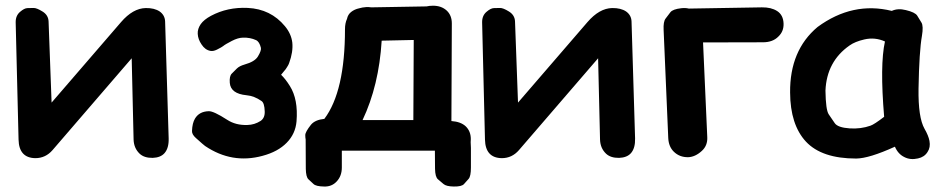

<svg xmlns="http://www.w3.org/2000/svg" viewBox="-20 -540 3372 687"><path d="M46.4 -40.5Q47.9 24.9 106.4 25.9Q143.1 25.9 168 -2.9L451.2 -331.5L458 -40.5Q459 -9.8 479.5 9.8Q496.1 25.4 526.4 24.9Q554.7 23.9 568.8 7.8Q584.5 -10.3 583.5 -44.9L570.8 -463.4Q569.8 -485.8 551.3 -499Q532.2 -511.7 501.5 -511.2Q455.6 -510.3 413.1 -460.9L164.6 -172.9L153.8 -463.4Q152.8 -486.3 131.8 -499Q111.3 -511.7 100.3 -511.5Q89.4 -511.2 78.1 -511Q66.9 -510.7 51.8 -497.6Q35.6 -483.9 36.1 -459.5Z M855 -309.1Q836.4 -303.7 827.4 -294.7Q818.4 -285.6 809.3 -276.6Q800.3 -267.6 802.2 -243.7Q805.2 -204.6 862.3 -199.2Q889.6 -196.8 915.5 -178.7Q926.3 -171.9 927.2 -141.6Q928.2 -118.2 912.6 -107.4Q890.6 -93.3 865.2 -92.8Q823.7 -91.3 793 -111.3Q743.7 -143.1 726.6 -142.1Q692.9 -141.1 677.7 -115.7Q668 -99.6 667 -71.3Q666.5 -59.1 680.7 -46.4Q710 -20 713.9 -17.6Q810.1 47.4 919.4 17.6Q974.6 2.9 1005.9 -29.3Q1037.1 -61 1041 -105.5Q1047.4 -184.6 1017.1 -232.4Q1002 -256.8 985.8 -272.5Q996.1 -285.2 998 -287.4Q1000 -289.6 1001.7 -291.7Q1003.4 -293.9 1005.6 -297.6Q1007.8 -301.3 1010 -304.7Q1012.2 -308.1 1014.6 -314.5Q1029.3 -354.5 1025.9 -387.7Q1022 -419.4 999.5 -446.3Q948.7 -507.8 866.2 -511.7Q794.4 -515.1 734.9 -483.4Q709.5 -469.7 698.2 -453.6Q686.5 -436.5 687.5 -418.9Q688.5 -399.4 701.2 -380.9Q713.9 -361.3 732.9 -357.9Q743.2 -356 755.9 -362.3Q774.4 -371.6 778.3 -375Q785.6 -381.3 809.6 -393.6Q831.1 -404.8 849.1 -405.3Q875 -406.2 896 -396.5Q908.2 -391.1 913.6 -368.7Q915.5 -358.9 902.8 -337.9Q891.6 -319.3 855 -309.1Z M1506.3 -517.1 1308.6 -513.7Q1299.8 -515.1 1290 -514.6Q1276.4 -513.7 1265.1 -510.3Q1248.5 -506.8 1236.3 -497.1Q1224.6 -487.8 1221.7 -472.7Q1214.4 -457 1214.4 -435.5Q1214.4 -212.9 1140.6 -114.7Q1107.4 -111.3 1092.8 -93.8Q1072.3 -67.9 1072.3 -56.6Q1072.3 -47.9 1073.7 -40.5V-36.1L1074.2 64Q1074.7 93.3 1083.7 101.6Q1092.8 109.9 1101.8 118.4Q1110.8 127 1139.6 127.4Q1167 128.4 1184.6 109.4Q1203.1 89.8 1203.1 59.6V-1H1536.1Q1536.1 30.8 1536.6 64Q1537.1 93.3 1547.1 101.6Q1557.1 109.9 1566.9 118.4Q1576.7 127 1603.5 127.4Q1631.8 127.9 1640.1 118.7Q1648.4 109.4 1656.7 100.1Q1665 90.8 1665 59.6V-10.7Q1665 -22 1664.1 -31.2Q1664.6 -36.6 1664.6 -42.5Q1664.6 -70.3 1646.5 -87.9Q1628.9 -104.5 1595.2 -106.9L1596.7 -456.1Q1596.7 -484.9 1578.6 -502Q1559.1 -520 1528.3 -519.5Q1516.6 -519.5 1506.3 -517.1ZM1460.4 -397 1459 -110.4H1277.3Q1335.9 -233.9 1345.7 -394.5Z M1715.3 -40.5Q1716.8 24.9 1775.4 25.9Q1812 25.9 1836.9 -2.9L2120.1 -331.5L2127 -40.5Q2127.9 -9.8 2148.4 9.8Q2165 25.4 2195.3 24.9Q2223.6 23.9 2237.8 7.8Q2253.4 -10.3 2252.4 -44.9L2239.7 -463.4Q2238.8 -485.8 2220.2 -499Q2201.2 -511.7 2170.4 -511.2Q2124.5 -510.3 2082 -460.9L1833.5 -172.9L1822.8 -463.4Q1821.8 -486.3 1800.8 -499Q1780.3 -511.7 1769.3 -511.5Q1758.3 -511.2 1747.1 -511Q1735.8 -510.7 1720.7 -497.6Q1704.6 -483.9 1705.1 -459.5Z M2418.5 -510.7Q2387.2 -507.3 2378.7 -496.1Q2370.1 -484.9 2361.6 -473.6Q2353 -462.4 2354.5 -433.1L2371.1 -45.9Q2372.6 -15.1 2391.1 2.9Q2411.6 22.9 2442.4 22.5Q2467.8 21.5 2491.2 0Q2512.2 -19 2510.7 -49.3L2495.6 -388.2L2710 -388.7Q2745.1 -388.7 2765.1 -409.2Q2784.7 -427.7 2783.7 -455.6Q2782.7 -486.3 2760.7 -500.5Q2739.3 -514.2 2706.1 -513.7Q2686.5 -513.2 2444.8 -509.3Q2433.1 -512.2 2418.5 -510.7Z M3182.1 -15.1Q3193.4 11.2 3215.8 22Q3237.3 33.2 3264.6 26.9Q3287.6 22 3298.8 3.9Q3310.1 -12.7 3305.7 -36.1Q3302.2 -54.7 3288.1 -79.1Q3265.1 -119.6 3266.6 -222.7Q3269 -356.9 3278.8 -411.6Q3284.7 -446.8 3277.1 -459.2Q3269.5 -471.7 3262 -483.9Q3254.4 -496.1 3221.2 -503.9Q3192.9 -511.2 3170.9 -501Q3030.8 -535.6 2905.3 -443.4Q2805.7 -359.9 2807.1 -209Q2807.6 -93.8 2863.8 -33.2Q2920.4 27.3 3043.5 27.3Q3089.8 26.9 3182.1 -15.1ZM3020.5 -80.6Q2977.5 -83.5 2966.8 -99.4Q2956.1 -115.2 2945.3 -130.9Q2934.6 -146.5 2933.6 -215.8Q2938 -320.3 3020 -377.4Q3039.1 -391.1 3072.8 -398.9Q3110.8 -407.7 3146.5 -391.6Q3127.9 -308.1 3143.6 -122.1Q3107.9 -94.7 3094.7 -90.3Q3060.5 -78.1 3020.5 -80.6Z"/></svg>

Font: Comic Relief
Style: Bold
Weight: 700
Designer: Jeff Davis
Foundry: Loudifier
Version: Version 1.200; ttfautohint (v1.8.4.7-5d5b)